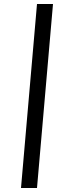

<svg xmlns="http://www.w3.org/2000/svg" viewBox="-20 -830 330 960"><path d="M85 110 165 -810H245L165 110Z"/></svg>

Font: Share
Style: Italic
Weight: 400
Version: Version 1.002